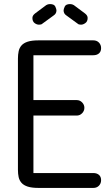

<svg xmlns="http://www.w3.org/2000/svg" viewBox="-20 -922 516 942"><path d="M397 -856Q410 -846 410 -834Q410 -817 399 -809Q388 -801 378 -801Q371 -801 365 -803L306 -846Q292 -855 292 -871Q292 -877 297.5 -889.5Q303 -902 324 -902Q334 -902 342 -897ZM152 -856Q139 -846 139 -834Q139 -817 149.5 -809Q160 -801 171 -801Q178 -801 184 -803L243 -846Q257 -855 257 -871Q257 -877 251.5 -889.5Q246 -902 225 -902Q215 -902 207 -897ZM438 0Q455 0 465.5 -11Q476 -22 476 -38Q476 -55 465.5 -64Q455 -73 438 -73H144V-355H356Q372 -355 383 -366.5Q394 -378 394 -393Q394 -408 383 -419.5Q372 -431 356 -431H144V-651H438Q455 -651 465.5 -660Q476 -669 476 -686Q476 -702 465.5 -713Q455 -724 438 -724H169Q136 -724 116 -717.5Q96 -711 85.5 -699Q75 -687 71.5 -670.5Q68 -654 68 -635V-89Q68 -69 71.5 -53Q75 -37 85.5 -25Q96 -13 116 -6.5Q136 0 169 0Z"/></svg>

Font: VDS Compensated
Style: Light
Weight: 300
Designer: artmaker
Foundry: artmaker
Version: Version 1.000 2012 initial release